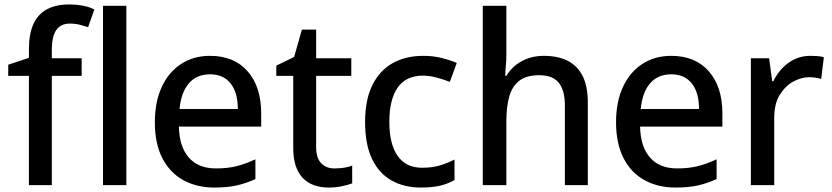

<svg xmlns="http://www.w3.org/2000/svg" viewBox="-20 -832 3738 863"><path d="M110 0V-491H17V-541L110 -572V-610Q110 -680 130.5 -724.5Q151 -769 191.5 -790.5Q232 -812 290 -812Q325 -812 355 -806Q385 -800 404 -789L376 -710Q360 -715 339.5 -720.5Q319 -726 294 -726Q253 -726 233 -697Q213 -668 213 -609V-570H347V-491H213V0ZM443 0V-806H548V0Z M944 11Q864 11 803.5 -22.5Q743 -56 709.5 -121.5Q676 -187 676 -282Q676 -374 707 -441Q738 -508 794 -544.5Q850 -581 924 -581Q1032 -581 1093 -511.5Q1154 -442 1154 -322V-263H784Q786 -172 829 -123.5Q872 -75 950 -75Q1003 -75 1043 -85Q1083 -95 1128 -116V-27Q1086 -8 1044 1.5Q1002 11 944 11ZM787 -342H1049Q1049 -416 1016.5 -457Q984 -498 924 -498Q864 -498 829 -457.5Q794 -417 787 -342Z M1459 11Q1380 11 1339 -34Q1298 -79 1298 -167V-491H1222V-537L1302 -576L1337 -699H1401V-570H1559V-491H1401V-170Q1401 -122 1423.5 -98.5Q1446 -75 1483 -75Q1504 -75 1525.5 -78Q1547 -81 1563 -88V-8Q1546 -1 1517 5Q1488 11 1459 11Z M1872 11Q1797 11 1740.5 -20.5Q1684 -52 1652.5 -117Q1621 -182 1621 -284Q1621 -384 1654 -450Q1687 -516 1745.5 -548.5Q1804 -581 1882 -581Q1929 -581 1967.5 -571Q2006 -561 2033 -549L2002 -464Q1974 -475 1942 -483.5Q1910 -492 1881 -492Q1805 -492 1767.5 -438.5Q1730 -385 1730 -284Q1730 -184 1767.5 -131Q1805 -78 1877 -78Q1923 -78 1957.5 -88.5Q1992 -99 2023 -115V-23Q1994 -6 1958.5 2.5Q1923 11 1872 11Z M2150 0V-806H2256V-583Q2256 -559 2253.5 -533.5Q2251 -508 2251 -491H2256Q2281 -533 2325 -557Q2369 -581 2424 -581Q2488 -581 2532 -558.5Q2576 -536 2599 -490Q2622 -444 2622 -373V0H2519V-358Q2519 -426 2491.5 -460Q2464 -494 2404 -494Q2346 -494 2314 -469Q2282 -444 2269 -398Q2256 -352 2256 -289V0Z M3017 11Q2937 11 2876.5 -22.5Q2816 -56 2782.5 -121.5Q2749 -187 2749 -282Q2749 -374 2780 -441Q2811 -508 2867 -544.5Q2923 -581 2997 -581Q3105 -581 3166 -511.5Q3227 -442 3227 -322V-263H2857Q2859 -172 2902 -123.5Q2945 -75 3023 -75Q3076 -75 3116 -85Q3156 -95 3201 -116V-27Q3159 -8 3117 1.5Q3075 11 3017 11ZM2860 -342H3122Q3122 -416 3089.5 -457Q3057 -498 2997 -498Q2937 -498 2902 -457.5Q2867 -417 2860 -342Z M3355 0V-570H3437L3451 -467H3456Q3482 -520 3525.5 -550.5Q3569 -581 3621 -581Q3636 -581 3653.5 -580Q3671 -579 3683 -574L3671 -477Q3660 -481 3645 -483Q3630 -485 3616 -485Q3582 -485 3546 -465.5Q3510 -446 3485 -406Q3460 -366 3460 -302V0Z"/></svg>

Font: Menbere
Style: Regular
Weight: 400
Designer: Aleme Tadesse
Foundry: Sorkin Type Co
Version: Version 1.000